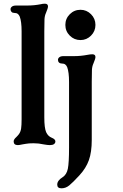

<svg xmlns="http://www.w3.org/2000/svg" viewBox="-20 -776 666 1040"><path d="M54 -10Q54 -16 58 -22Q62 -28 68 -33Q78 -43 83 -50Q92 -63 94.5 -80.5Q97 -98 97 -130V-606Q97 -659 87 -686Q83 -696 76 -701Q69 -706 57 -706Q48 -706 42.5 -711.5Q37 -717 37 -726Q37 -734 44.5 -740Q52 -746 67 -746H125Q165 -746 200 -753Q212 -756 223 -756Q240 -756 240 -741Q240 -732 229 -706Q222 -691 221 -671.5Q220 -652 220 -606V-140Q220 -83 230 -60Q240 -38 260 -30Q280 -22 280 -10Q280 -1 272.5 4.5Q265 10 250 10Q238 10 216 6Q190 0 162 0Q135 0 120 3Q105 6 102 6Q84 10 77 10Q54 10 54 -10ZM290 224Q290 202 319 184Q341 170 347.5 138Q354 106 354 23V-332Q354 -385 344 -412Q340 -422 333 -427Q326 -432 314 -432Q305 -432 299.5 -437.5Q294 -443 294 -452Q294 -460 301.5 -466Q309 -472 324 -472H382Q417 -472 454 -479Q469 -482 480 -482Q497 -482 497 -467Q497 -458 486 -432Q479 -417 478 -397.5Q477 -378 477 -332V-18Q477 48 461.5 91.5Q446 135 410 174Q375 212 355.5 228Q336 244 313 244Q290 244 290 224ZM416 -723Q449 -723 473 -699Q497 -675 497 -641Q497 -607 473 -583Q449 -559 416 -559Q382 -559 358 -583Q334 -607 334 -641Q334 -675 358 -699Q382 -723 416 -723Z"/></svg>

Font: Raigarh Medium
Style: Regular
Weight: 500
Designer: jaikishan Patel
Foundry: MagicType
Version: Version 1.000